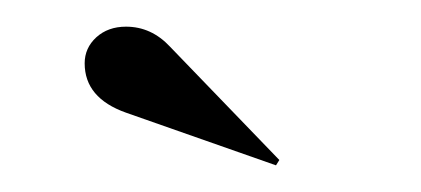

<svg xmlns="http://www.w3.org/2000/svg" viewBox="-20 -769 316 144"><path d="M187 -645 74.5 -684.5Q43.5 -695.5 43.5 -721.5Q43.5 -733 52.2 -741Q61 -749 74.5 -749Q93.5 -749 107.5 -734L189.5 -649Z"/></svg>

Font: Imbue 100pt ExtraBold
Style: Regular
Weight: 800
Designer: Tyler Finck
Foundry: Etcetera Type Company
Version: Version 1.102; ttfautohint (v1.8.3)